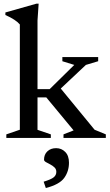

<svg xmlns="http://www.w3.org/2000/svg" viewBox="-20 -730 580 1016"><path d="M178.5 -43 249 -19V0H13.5V-19L85 -43.5V-600.5Q64 -626 8.5 -650.5V-664L172.5 -710.5H184.5L178.5 -622V-258.5H243L373 -386.5L310 -406V-428H499.5V-406L434.5 -386.5L301.5 -261.5L480.5 -43.5L540 -19V0H316V-19L369.5 -40L225 -214.5H178.5ZM211 231.5Q250.5 219.5 264.2 208.2Q278 197 278 179.5Q278 165 268.2 155.8Q258.5 146.5 245.8 140Q233 133.5 223 127.8Q213 122 213 115Q213 87.5 230.8 70.8Q248.5 54 277 54Q305.5 54 325.2 74Q345 94 345 131Q345 176.5 319.8 211.5Q294.5 246.5 222.5 265Z"/></svg>

Font: Newsreader Text Medium
Style: Regular
Weight: 500
Designer: Hugues Gentile
Foundry: Production Type
Version: Version 1.002